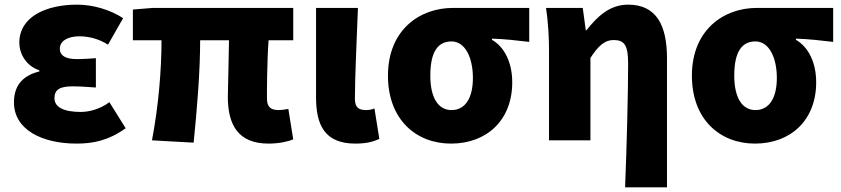

<svg xmlns="http://www.w3.org/2000/svg" viewBox="-20 -603 3613 825"><path d="M309 14C380 14 446 1 520 -52L450 -164C408 -132 359 -122 327 -122C253 -122 214 -143 214 -181C214 -219 238 -232 293 -232C324 -232 359 -229 392 -227V-353C366 -351 335 -349 311 -349C263 -349 237 -363 237 -394C237 -426 270 -447 321 -447C363 -447 407 -435 444 -411L509 -525C452 -562 379 -583 311 -583C181 -583 63 -533 63 -419C63 -374 91 -320 149 -301V-296C81 -279 40 -239 40 -163C40 -45 162 14 309 14Z M1134 14C1179 14 1218 5 1240 -4L1219 -135C1203 -132 1188 -130 1178 -130C1145 -130 1127 -141 1127 -181C1127 -204 1127 -333 1134 -430H1240V-569H637L551 -562V-430H674C674 -307 662 -152 633 0L812 10C827 -138 840 -296 840 -430H964C963 -338 959 -219 959 -187C959 -67 1003 14 1134 14Z M1507 14C1557 14 1585 5 1610 -6L1589 -137C1578 -132 1563 -130 1554 -130C1521 -130 1505 -141 1505 -179C1505 -269 1513 -439 1518 -569H1338V-185C1338 -66 1375 14 1507 14Z M1918 14C2072 14 2181 -87 2181 -249C2181 -333 2149 -400 2094 -432V-437C2153 -435 2192 -430 2254 -423V-569H1926C1783 -569 1647 -474 1647 -278C1647 -89 1768 14 1918 14ZM1920 -130C1863 -130 1829 -183 1829 -278C1829 -384 1864 -425 1920 -425C1979 -425 2012 -355 2012 -268C2012 -180 1978 -130 1920 -130Z M2666 202H2846V-352C2846 -494 2801 -583 2679 -583C2601 -583 2548 -534 2500 -473H2497L2484 -569H2326C2336 -506 2339 -437 2339 -392V0H2517V-354C2550 -405 2578 -431 2616 -431C2663 -431 2679 -409 2679 -330C2679 -203 2673 25 2666 202Z M3224 14C3378 14 3487 -87 3487 -249C3487 -333 3455 -400 3400 -432V-437C3459 -435 3498 -430 3560 -423V-569H3232C3089 -569 2953 -474 2953 -278C2953 -89 3074 14 3224 14ZM3226 -130C3169 -130 3135 -183 3135 -278C3135 -384 3170 -425 3226 -425C3285 -425 3318 -355 3318 -268C3318 -180 3284 -130 3226 -130Z"/></svg>

Font: Noto Sans CJK TC Black
Style: Regular
Weight: 900
Designer: Ryoko NISHIZUKA 西塚涼子 (kana, bopomofo & ideographs); Paul D. Hunt (Latin, Greek & Cyrillic); Sandoll Communications 산돌커뮤니
Foundry: Adobe
Version: Version 2.004;hotconv 1.0.118;makeotfexe 2.5.65603